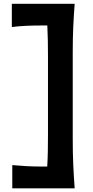

<svg xmlns="http://www.w3.org/2000/svg" viewBox="-20 -869 496 1022"><path d="M45.4 133.3V9.8Q80.6 13.2 120.6 15.4Q160.6 17.6 214.8 17.6H231.4Q233.9 -22.9 234.6 -64.5Q235.4 -106 235.4 -153.3V-566.9Q235.4 -613.3 234.6 -653.3Q233.9 -693.4 231.9 -733.4H206.5Q161.6 -733.4 121.1 -731.7Q80.6 -730 43 -725.1V-848.6H377.4Q372.6 -785.2 369.9 -725.8Q367.2 -666.5 367.2 -592.8V-128.9Q367.2 -53.7 369.9 7.1Q372.6 67.9 377.4 133.3Z"/></svg>

Font: Pinar-FD SemiBold
Style: Regular
Weight: 600
Designer: Amin Abedi
Version: Version 2.000